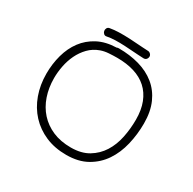

<svg xmlns="http://www.w3.org/2000/svg" viewBox="-171 -975 1157 1149"><g transform="rotate(30 407.5 -400.5)"><path d="M735 -399Q735 -324 718 -252.5Q701 -181 664 -126Q627 -71 568 -37.5Q509 -4 425 -4Q345 -4 281.5 -31.5Q218 -59 173 -107.5Q128 -156 104 -222.5Q80 -289 80 -366Q80 -434 97 -496Q114 -558 149 -605Q184 -652 238 -680.5Q292 -709 366 -711Q372 -714 380 -714Q457 -714 522 -695.5Q587 -677 634.5 -638.5Q682 -600 708.5 -540.5Q735 -481 735 -399ZM682 -395Q682 -462 662.5 -512Q643 -562 606.5 -595Q570 -628 518 -644Q466 -660 401 -660Q374 -660 343.5 -658Q313 -656 288 -647Q246 -632 216.5 -601.5Q187 -571 168.5 -532.5Q150 -494 141.5 -450.5Q133 -407 133 -367Q133 -300 152.5 -243Q172 -186 209.5 -144.5Q247 -103 301.5 -79.5Q356 -56 427 -56Q499 -56 548 -85.5Q597 -115 627 -162.5Q657 -210 669.5 -271Q682 -332 682 -395ZM556 -780Q568 -768 561.5 -752Q555 -736 538 -736Q532 -736 499 -738Q466 -740 406 -744Q368 -746 337.5 -745Q307 -744 282 -739Q270 -736 262 -743Q254 -750 252 -760Q250 -770 255 -779.5Q260 -789 272 -791Q300 -796 333.5 -797Q367 -798 409 -796Q469 -792 501 -790Q533 -788 538 -788Q548 -788 556 -780Z"/></g></svg>

Font: Wynona
Style: Regular
Weight: 400
Italic angle: -12°
Designer: Kanati
Foundry: Kanati and Michael Everson
Version: Version 2.000